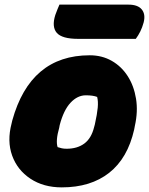

<svg xmlns="http://www.w3.org/2000/svg" viewBox="-20 -798 644 830"><path d="M368 -559Q421 -559 463 -535Q505 -511 532 -469Q559 -427 568 -371.5Q577 -316 563 -254L560 -238Q532 -114 452 -51Q372 12 247 12Q168 12 111.5 -25.5Q55 -63 32.5 -125.5Q10 -188 30 -264L33 -277Q111 -559 368 -559ZM351 -386Q315 -386 285 -354Q255 -322 238 -257L236 -246Q220 -190 229 -162Q238 -159 247 -157Q256 -155 268 -155Q314 -155 344.5 -177.5Q375 -200 387 -249L390 -260Q400 -305 402.5 -332.5Q405 -360 400 -379Q382 -386 351 -386ZM237 -778H535Q576 -778 593 -757Q610 -736 601 -701Q595 -679 586.5 -662Q578 -645 567 -630H318Q248 -630 225.5 -656Q203 -682 219 -733Q224 -747 228.5 -758Q233 -769 237 -778Z"/></svg>

Font: Recursive Sn Csl St Blk
Style: Italic
Weight: 900
Italic angle: -15°
Version: Version 1.079;hotconv 1.0.112;makeotfexe 2.5.65598; ttfautoh